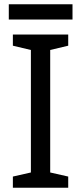

<svg xmlns="http://www.w3.org/2000/svg" viewBox="-20 -875 379 895"><path d="M298 0H40V-52L124 -71V-642L40 -662V-714H298V-662L214 -642V-71L298 -52ZM318 -855V-784H21V-855Z"/></svg>

Font: Noto Sans Hebrew
Style: Regular
Weight: 400
Designer: Monotype Design Team
Foundry: Monotype Imaging Inc.
Version: Version 2.003